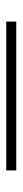

<svg xmlns="http://www.w3.org/2000/svg" viewBox="251 -291 72 614"><g transform="rotate(90 287.0 16.0)"><path d="M49 32V0H525V32Z"/></g></svg>

Font: Encode Sans SmExp Th
Style: Regular
Weight: 100
Width: 6
Designer: Multiple Designers
Foundry: Impallari Type
Version: Version 3.002; ttfautohint (v1.8.3) -l 8 -r 50 -G 200 -x 14 